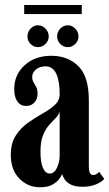

<svg xmlns="http://www.w3.org/2000/svg" viewBox="-20 -760 449 790"><path d="M144.5 10.5Q95 10.5 59.8 -25Q24.5 -60.5 24.5 -123Q24.5 -171 44.8 -202.2Q65 -233.5 95 -254.8Q125 -276 155 -292.8Q185 -309.5 205.2 -328Q225.5 -346.5 225.5 -373Q225.5 -427.5 211.2 -457.2Q197 -487 167 -487Q143 -487 127.8 -474Q112.5 -461 112.5 -444Q112.5 -430.5 118 -421.5Q123.5 -412.5 129 -402.2Q134.5 -392 134.5 -375Q134.5 -351.5 121.2 -337.8Q108 -324 87 -324Q64.5 -324 51.5 -342.5Q38.5 -361 38.5 -393.5Q38.5 -452.5 81.2 -491.5Q124 -530.5 191.5 -530.5Q259 -530.5 302.2 -488Q345.5 -445.5 345.5 -348V-82Q345.5 -56.5 349.8 -48.2Q354 -40 363 -40Q372 -40 378.5 -44.8Q385 -49.5 388 -53L409 -24Q400.5 -12.5 376.5 -2Q352.5 8.5 321 8.5Q289 8.5 271.5 -0.5Q254 -9.5 246.2 -21.8Q238.5 -34 235.5 -44Q233.5 -37.5 224 -24.2Q214.5 -11 195.5 -0.2Q176.5 10.5 144.5 10.5ZM184.5 -46Q203.5 -46 214.5 -69.8Q225.5 -93.5 225.5 -119.5V-303.5Q223.5 -289.5 211.5 -277.2Q199.5 -265 184.2 -248.2Q169 -231.5 157.8 -205.2Q146.5 -179 146.5 -137Q146.5 -92 156.8 -69Q167 -46 184.5 -46ZM259 -566Q241 -566 228 -579.2Q215 -592.5 215 -610Q215 -628.5 228 -642.2Q241 -656 259 -656Q276.5 -656 289.8 -642.2Q303 -628.5 303 -610Q303 -592.5 289.8 -579.2Q276.5 -566 259 -566ZM136 -566Q118.5 -566 105.8 -579.2Q93 -592.5 93 -610Q93 -628.5 105.8 -642.2Q118.5 -656 136 -656Q154 -656 167.2 -642.2Q180.5 -628.5 180.5 -610Q180.5 -592.5 167.2 -579.2Q154 -566 136 -566ZM79.5 -702V-739.5H316.5V-702Z"/></svg>

Font: Imbue 10pt
Style: Bold
Weight: 700
Designer: Tyler Finck
Foundry: Etcetera Type Company
Version: Version 1.102; ttfautohint (v1.8.3)